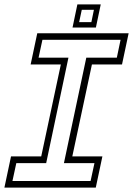

<svg xmlns="http://www.w3.org/2000/svg" viewBox="-37 -851 604 871"><path d="M-17 0 13 -141.5H150L239 -558.5H102L132 -700H546.5L516.5 -558.5H380L291 -141.5H427.5L397.5 0ZM19.5 -30H374L391.5 -111H253L354.5 -589.5H493L510 -670.5H155.5L138 -589.5H273.5L172.5 -111H37ZM292 -726 314 -831H420L398 -726ZM322 -750.5H377.5L389 -806.5H334Z"/></svg>

Font: Tourney Thin Light
Style: Italic
Weight: 300
Italic angle: -12°
Version: Version 1.015